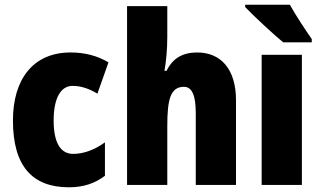

<svg xmlns="http://www.w3.org/2000/svg" viewBox="-20 -786 1359 816"><path d="M273 10C335 10 384 -7 426 -39V-181C383 -150 337 -132 291 -132C238 -132 208 -178 208 -274C208 -370 239 -421 288 -421C324 -421 357 -410 394 -388L441 -521C395 -548 343 -563 280 -563C119 -563 35 -447 35 -274C35 -78 119 10 273 10Z M691 -630V-760H520V0H691V-250C691 -363 704 -417 762 -417C796 -417 812 -380 812 -306V0H983V-360C983 -493 918 -563 818 -563C757 -563 714 -539 688 -485H679C686 -525 691 -574 691 -630Z M1212 -766H1022V-756C1054 -722 1145 -637 1184 -606H1305V-620C1283 -651 1234 -725 1212 -766ZM1263 0V-553H1092V0Z"/></svg>

Font: Noto Sans Gurmukhi Condensed Black
Style: Regular
Weight: 900
Width: 3
Designer: Jelle Bosma - Monotype Design Team
Foundry: Monotype Imaging Inc.
Version: Version 2.004